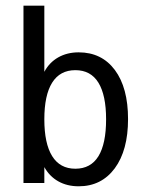

<svg xmlns="http://www.w3.org/2000/svg" viewBox="-20 -651 540 683"><path d="M357.4 -226.6Q357.4 -312.5 330.1 -356.9Q302.7 -401.4 248 -401.4Q193.4 -401.4 165.5 -356.9Q137.7 -312.5 137.7 -226.6Q137.7 -140.6 165.5 -95.7Q193.4 -50.8 248 -50.8Q302.7 -50.8 330.1 -95.2Q357.4 -139.6 357.4 -226.6ZM137.7 -395.5Q155.3 -428.7 187 -446.8Q218.8 -464.8 259.8 -464.8Q341.8 -464.8 388.7 -401.9Q435.5 -338.9 435.5 -227.5Q435.5 -116.2 388.2 -52.2Q340.8 11.7 259.8 11.7Q218.8 11.7 187.5 -5.9Q156.2 -23.4 137.7 -56.6V0H63.5V-630.9H137.7Z"/></svg>

Font: BabelStone Mayan Numerals
Style: Regular
Weight: 400
Designer: Andrew West
Foundry: BabelStone
Version: Version 11.000 June 09, 2018